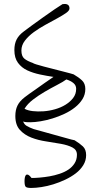

<svg xmlns="http://www.w3.org/2000/svg" viewBox="-20 -887 477 959"><path d="M102.5 17.6Q102.5 6.8 104.5 -2Q106.4 -10.7 110.8 -13.7Q115.2 -16.6 121.6 -13.7Q127.9 -10.7 137.7 2Q155.3 2 178.7 0Q202.1 -2 227.5 -6.3Q252.9 -10.7 277.8 -19Q302.7 -27.3 321.8 -40Q340.8 -52.7 352.5 -71.3Q364.3 -89.8 364.3 -114.3Q364.3 -138.7 341.8 -150.4Q319.3 -162.1 284.7 -168.5Q250 -174.8 210.4 -180.7Q170.9 -186.5 136.7 -199.7Q102.5 -212.9 79.6 -237.8Q56.6 -262.7 56.6 -307.6Q56.6 -337.9 67.4 -359.9Q78.1 -381.8 103.5 -401.4Q110.4 -407.2 126.5 -418.5Q142.6 -429.7 162.6 -443.8Q182.6 -458 204.6 -473.6Q226.6 -489.3 247.1 -502.9Q213.9 -507.8 179.2 -515.1Q144.5 -522.5 116.2 -535.6Q87.9 -548.8 69.8 -573.2Q51.8 -597.7 51.8 -636.7Q51.8 -668 63 -689.9Q74.2 -711.9 99.6 -730.5Q109.4 -738.3 136.2 -757.8Q163.1 -777.3 193.8 -799.3Q224.6 -821.3 252.4 -840.3Q280.3 -859.4 292 -866.2Q293.9 -866.2 297.4 -866.7Q300.8 -867.2 302.7 -867.2Q327.1 -867.2 327.1 -844.7Q327.1 -834 309.6 -821.8Q292 -809.6 265.1 -794.9Q238.3 -780.3 207 -763.2Q175.8 -746.1 148.9 -726.6Q122.1 -707 104.5 -684.1Q86.9 -661.1 86.9 -634.8Q86.9 -606.4 101.6 -594.2Q116.2 -582 144.5 -572.3Q145.5 -570.3 161.1 -565.4Q176.8 -560.5 198.7 -554.7Q220.7 -548.8 246.1 -542.5Q271.5 -536.1 293.5 -530.3Q315.4 -524.4 331.1 -520.5Q346.7 -516.6 347.7 -515.6Q373 -501 389.6 -485.4Q406.2 -469.7 406.2 -442.4Q406.2 -415 392.1 -392.1Q377.9 -369.1 354.5 -350.6Q331.1 -332 301.8 -318.4Q272.5 -304.7 242.2 -295.4Q211.9 -286.1 182.6 -281.2Q153.3 -276.4 131.8 -276.4Q121.1 -276.4 111.8 -276.9Q102.5 -277.3 95.7 -280.3Q100.6 -265.6 113.8 -257.8Q127 -250 148.4 -242.2Q160.2 -239.3 189 -231Q217.8 -222.7 250.5 -213.9Q283.2 -205.1 312 -196.8Q340.8 -188.5 352.5 -186.5Q377.9 -170.9 394 -155.8Q410.2 -140.6 410.2 -112.3Q410.2 -85 396 -62Q381.8 -39.1 358.9 -21.5Q335.9 -3.9 306.2 10.3Q276.4 24.4 246.1 33.7Q215.8 43 187 47.4Q158.2 51.8 135.7 51.8Q114.3 51.8 108.4 45.9Q102.5 40 102.5 17.6ZM311.5 -490.2Q293.9 -477.5 263.7 -461.9Q233.4 -446.3 202.6 -428.2Q171.9 -410.2 144.5 -389.2Q117.2 -368.2 102.5 -343.8Q118.2 -335 143.6 -332Q168.9 -329.1 197.3 -331.1Q225.6 -333 254.9 -341.3Q284.2 -349.6 307.1 -363.8Q330.1 -377.9 345.2 -397.5Q360.4 -417 360.4 -443.4Q360.4 -460.9 346.7 -472.2Q333 -483.4 311.5 -490.2Z"/></svg>

Font: Waiting for the Sunrise
Style: Regular
Weight: 300
Version: Version 1.001 2001